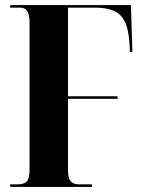

<svg xmlns="http://www.w3.org/2000/svg" viewBox="-20 -734 565 754"><path d="M20 0H341V-10H293C257 -10 247 -27 247 -68V-346H442V-356H247V-704H349C450 -704 483 -669 489 -554L490 -530H500L494 -714H20V-704H59C82 -704 96 -690 96 -646V-66C96 -23 84 -10 47 -10H20Z"/></svg>

Font: Noto Serif Display Condensed Extra
Style: Regular
Weight: 800
Width: 3
Designer: Monotype Design Team
Foundry: Monotype Imaging Inc.
Version: Version 1.900